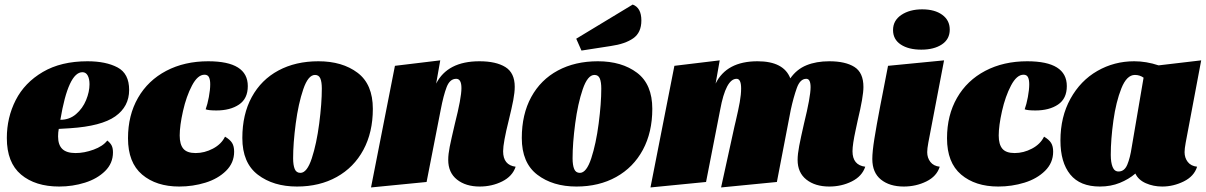

<svg xmlns="http://www.w3.org/2000/svg" viewBox="-20 -799 5297 843"><path d="M547 -404Q547 -331 486 -288Q425 -245 288 -236Q280 -235 238 -233Q235 -218 235 -200Q235 -163 253.5 -145Q272 -127 312 -127Q350 -127 391 -142Q432 -157 451 -182Q465 -171 470.5 -159.5Q476 -148 476 -130Q476 -82 441.5 -48Q407 -14 353 3Q299 20 240 20Q135 20 72.5 -32.5Q10 -85 10 -193Q10 -283 49 -359.5Q88 -436 168 -483Q248 -530 364 -530Q445 -530 496 -503Q547 -476 547 -404ZM245 -273Q285 -273 314 -298Q343 -323 358 -359.5Q373 -396 373 -429Q373 -453 365 -467.5Q357 -482 342 -482Q280 -482 245 -273Z M1068 -421Q1068 -366 1029.5 -340Q991 -314 930 -314Q896 -314 883 -319Q891 -341 897 -373Q903 -405 903 -429Q903 -449 897.5 -460Q892 -471 878 -471Q848 -471 823 -423.5Q798 -376 783.5 -311.5Q769 -247 769 -204Q769 -165 785 -146Q801 -127 839 -127Q878 -127 915 -146.5Q952 -166 968 -199Q990 -186 999 -171.5Q1008 -157 1008 -133Q1008 -84 972.5 -49Q937 -14 882 3Q827 20 767 20Q666 20 604 -32.5Q542 -85 542 -192Q542 -293 586 -369.5Q630 -446 710 -488Q790 -530 894 -530Q1068 -530 1068 -421Z M1617 -321Q1617 -218 1575.5 -141Q1534 -64 1458.5 -22Q1383 20 1284 20Q1180 20 1112 -32Q1044 -84 1044 -193Q1044 -297 1085.5 -373Q1127 -449 1202.5 -489.5Q1278 -530 1378 -530Q1483 -530 1550 -479.5Q1617 -429 1617 -321ZM1267 -104Q1267 -74 1274 -57Q1281 -40 1299 -40Q1328 -40 1349 -104Q1370 -168 1381.5 -256.5Q1393 -345 1393 -410Q1393 -439 1386.5 -454.5Q1380 -470 1363 -470Q1333 -470 1311.5 -407Q1290 -344 1278.5 -257Q1267 -170 1267 -104Z M2085 -530Q2158 -530 2199 -504.5Q2240 -479 2240 -418Q2240 -393 2233.5 -359Q2227 -325 2214 -272Q2189 -172 2189 -135Q2189 -74 2244 -67Q2230 -25 2185 -2.5Q2140 20 2086 20Q2025 20 1986.5 -10.5Q1948 -41 1948 -97Q1948 -122 1954.5 -154.5Q1961 -187 1977 -255Q2006 -369 2006 -412Q2006 -453 1983 -453Q1955 -453 1941 -416.5Q1927 -380 1915 -317L1853 0L1609 24L1714 -510L1913 -534L1895 -432Q1945 -530 2085 -530Z M2844 -321Q2844 -218 2802.5 -141Q2761 -64 2685.5 -22Q2610 20 2511 20Q2407 20 2339 -32Q2271 -84 2271 -193Q2271 -297 2312.5 -373Q2354 -449 2429.5 -489.5Q2505 -530 2605 -530Q2710 -530 2777 -479.5Q2844 -429 2844 -321ZM2494 -104Q2494 -74 2501 -57Q2508 -40 2526 -40Q2555 -40 2576 -104Q2597 -168 2608.5 -256.5Q2620 -345 2620 -410Q2620 -439 2613.5 -454.5Q2607 -470 2590 -470Q2560 -470 2538.5 -407Q2517 -344 2505.5 -257Q2494 -170 2494 -104ZM2796 -709Q2796 -656 2760.5 -631Q2725 -606 2662 -597L2533 -577L2510 -629L2758 -779Q2796 -765 2796 -709Z M3306 -530Q3421 -530 3450 -455Q3478 -495 3521 -512.5Q3564 -530 3621 -530Q3692 -530 3731.5 -505Q3771 -480 3771 -417Q3771 -375 3746 -271Q3744 -261 3737 -229Q3730 -197 3726.5 -173.5Q3723 -150 3723 -135Q3723 -74 3779 -67Q3765 -25 3720 -2.5Q3675 20 3621 20Q3559 20 3520.5 -10.5Q3482 -41 3482 -97Q3482 -122 3489 -158.5Q3496 -195 3510 -256Q3539 -374 3539 -416Q3539 -453 3520 -453Q3493 -453 3478.5 -412.5Q3464 -372 3452 -317L3391 0L3146 24L3205 -245L3210 -266Q3222 -317 3228 -350.5Q3234 -384 3234 -411Q3234 -453 3214 -453Q3167 -453 3142 -317L3080 0L2836 24L2941 -510L3140 -534L3122 -432Q3170 -530 3306 -530Z M4150 -669Q4150 -627 4115.5 -604Q4081 -581 4025 -581Q3969 -581 3935 -603.5Q3901 -626 3901 -667Q3901 -709 3937.5 -733.5Q3974 -758 4029 -758Q4084 -758 4117 -734Q4150 -710 4150 -669ZM4051 -131Q4051 -106 4065 -88Q4079 -70 4106 -67Q4093 -25 4047.5 -2.5Q4002 20 3948 20Q3886 20 3848 -10.5Q3810 -41 3810 -101Q3810 -133 3819 -189.5Q3828 -246 3845 -335Q3854 -382 3855 -386L3879 -510L4125 -534L4056 -173Q4051 -146 4051 -131Z M4664 -421Q4664 -366 4625.5 -340Q4587 -314 4526 -314Q4492 -314 4479 -319Q4487 -341 4493 -373Q4499 -405 4499 -429Q4499 -449 4493.5 -460Q4488 -471 4474 -471Q4444 -471 4419 -423.5Q4394 -376 4379.5 -311.5Q4365 -247 4365 -204Q4365 -165 4381 -146Q4397 -127 4435 -127Q4474 -127 4511 -146.5Q4548 -166 4564 -199Q4586 -186 4595 -171.5Q4604 -157 4604 -133Q4604 -84 4568.5 -49Q4533 -14 4478 3Q4423 20 4363 20Q4262 20 4200 -32.5Q4138 -85 4138 -192Q4138 -293 4182 -369.5Q4226 -446 4306 -488Q4386 -530 4490 -530Q4664 -530 4664 -421Z M5181 -131Q5181 -106 5195 -88Q5209 -70 5236 -67Q5223 -25 5177.5 -2.5Q5132 20 5083 20Q5044 20 5011 5.5Q4978 -9 4965 -37Q4936 -12 4896.5 4Q4857 20 4809 20Q4722 20 4679 -33Q4636 -86 4636 -182Q4636 -286 4680 -365.5Q4724 -445 4798 -487.5Q4872 -530 4960 -530Q5013 -530 5067 -512L5254 -534L5186 -173Q5181 -146 5181 -131ZM4963 -470Q4927 -470 4903.5 -411Q4880 -352 4868.5 -269.5Q4857 -187 4857 -119Q4857 -86 4865 -66Q4873 -46 4891 -46Q4917 -46 4929.5 -76Q4942 -106 4949 -153L5001 -458Q4984 -470 4963 -470Z"/></svg>

Font: Sansita Black Italic
Style: Regular
Weight: 900
Italic angle: -11°
Designer: Pablo Cosgaya
Foundry: Omnibus-Type
Version: Version 1.006